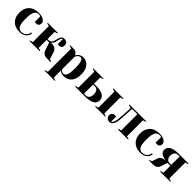

<svg xmlns="http://www.w3.org/2000/svg" viewBox="374 -2021 3726 3726"><g transform="rotate(45 2237.5 -157.5)"><path d="M330 -495Q272 -495 241 -441Q210 -387 210 -250Q210 -116 241 -63Q272 -10 330 -10Q389 -10 432 -50Q475 -90 475 -140H500Q500 -78 446.5 -31.5Q393 15 310 15Q183 15 111.5 -55.5Q40 -126 40 -250Q40 -374 111.5 -444.5Q183 -515 310 -515Q401 -515 448 -483Q495 -451 495 -405Q495 -371 474.5 -350.5Q454 -330 420 -330L380 -335V-485Q360 -495 330 -495Z M880 -270H910Q1022 -270 1050 -185L1100 -30L1150 -15V0H1045Q992 0 959.5 -24Q927 -48 915 -85L860 -250H790V-30L850 -15V0H570V-15L630 -30V-470L570 -485V-500H850V-485L790 -470V-275H825Q854 -275 875.5 -293.5Q897 -312 905 -340L930 -430Q952 -510 1020 -510Q1065 -510 1090 -486Q1115 -462 1115 -420Q1115 -383 1094.5 -361.5Q1074 -340 1040 -340L1000 -345V-480Q971 -473 960 -430L935 -340Q928 -316 914.5 -298.5Q901 -281 890 -276Z M1405 -400V-55Q1440 -15 1480 -15Q1523 -15 1546.5 -65Q1570 -115 1570 -250Q1570 -480 1495 -480Q1468 -480 1445.5 -460Q1423 -440 1414 -420ZM1245 170V-470L1185 -485V-500H1275Q1302 -500 1323.5 -492.5Q1345 -485 1357 -473.5Q1369 -462 1377 -451Q1385 -440 1387 -432L1390 -425Q1392 -429 1395 -435Q1398 -441 1410.5 -456.5Q1423 -472 1438.5 -484Q1454 -496 1480 -505.5Q1506 -515 1535 -515Q1625 -515 1682.5 -446Q1740 -377 1740 -250Q1740 -122 1680 -53.5Q1620 15 1520 15Q1489 15 1460 5Q1431 -5 1418 -15L1405 -25V170L1465 185V200H1185V185Z M2040 -300H2090Q2350 -300 2350 -150Q2350 0 2090 0H1820V-15L1880 -30V-470L1820 -485V-500H2100V-485L2040 -470ZM2090 -275H2040V-25H2090Q2133 -25 2159 -56.5Q2185 -88 2185 -150Q2185 -212 2159 -243.5Q2133 -275 2090 -275ZM2590 -470V-30L2650 -15V0H2370V-15L2430 -30V-470L2370 -485V-500H2650V-485Z M2860 -170 2880 -465 2810 -485V-500H3275V-485L3215 -470V-30L3275 -15V0H2995V-15L3055 -30V-475H2910L2890 -170Q2884 -75 2852 -30Q2820 15 2775 15Q2730 15 2705 -9Q2680 -33 2680 -75Q2680 -108 2702.5 -131.5Q2725 -155 2755 -155L2795 -150V-15Q2851 -37 2860 -170Z M3645 -495Q3587 -495 3556 -441Q3525 -387 3525 -250Q3525 -116 3556 -63Q3587 -10 3645 -10Q3704 -10 3747 -50Q3790 -90 3790 -140H3815Q3815 -78 3761.5 -31.5Q3708 15 3625 15Q3498 15 3426.5 -55.5Q3355 -126 3355 -250Q3355 -374 3426.5 -444.5Q3498 -515 3625 -515Q3716 -515 3763 -483Q3810 -451 3810 -405Q3810 -371 3789.5 -350.5Q3769 -330 3735 -330L3695 -335V-485Q3675 -495 3645 -495Z M4215 -220H4135L4090 -80Q4079 -47 4047.5 -23.5Q4016 0 3970 0H3850V-15L3900 -30L3940 -150Q3948 -172 3966 -188.5Q3984 -205 4004.5 -212.5Q4025 -220 4044.5 -224.5Q4064 -229 4077 -230H4090Q4086 -230 4079.5 -230.5Q4073 -231 4054.5 -233.5Q4036 -236 4019 -240.5Q4002 -245 3981 -254.5Q3960 -264 3945 -277Q3930 -290 3920 -311.5Q3910 -333 3910 -360Q3910 -422 3971.5 -461Q4033 -500 4170 -500H4435V-485L4375 -470V-30L4435 -15V0H4155V-15L4215 -30ZM4170 -245H4215V-475H4170Q4127 -475 4101 -445Q4075 -415 4075 -360Q4075 -305 4101 -275Q4127 -245 4170 -245Z"/></g></svg>

Font: Yeseva One
Style: Regular
Weight: 400
Designer: Jovanny Lemonad
Foundry: Jovanny Lemonad
Version: Version 2.000